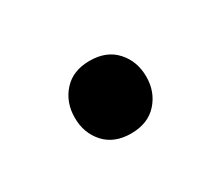

<svg xmlns="http://www.w3.org/2000/svg" viewBox="-42 -499 351 301"><g transform="rotate(-30 133.0 -348.5)"><path d="M65.9 -347.7Q65.9 -375.5 83 -394.5Q100.1 -413.6 130.4 -413.6Q161.1 -413.6 178.2 -394.5Q195.3 -375.5 195.3 -347.7Q195.3 -320.3 178.2 -301.3Q161.1 -282.2 130.4 -282.2Q100.1 -282.2 83 -301Q65.9 -319.8 65.9 -347.7Z"/></g></svg>

Font: Roboto Condensed Medium
Style: Regular
Weight: 500
Designer: Christian Robertson
Foundry: Google
Version: Version 3.0